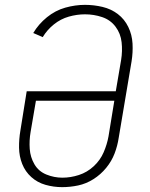

<svg xmlns="http://www.w3.org/2000/svg" viewBox="-20 -763 616 791"><path d="M236 8Q269 8 302 1Q335 -6 365 -25Q395 -44 417.5 -71.5Q440 -99 452 -130.5Q464 -162 469 -195L522 -510Q528 -547 526 -583.5Q524 -620 508.5 -652Q493 -684 465.5 -705Q438 -726 402.5 -734.5Q367 -743 330 -743Q290 -743 249 -731.5Q208 -720 173.5 -692Q139 -664 117 -627L156 -610Q174 -640 202 -662.5Q230 -685 263.5 -694.5Q297 -704 330 -704Q367 -704 401 -692.5Q435 -681 456 -653Q477 -625 481 -589Q485 -553 479 -516L457 -387H90L64 -225Q58 -190 58.5 -154.5Q59 -119 71.5 -87.5Q84 -56 109 -33.5Q134 -11 167.5 -1.5Q201 8 236 8ZM237 -31Q203 -31 171 -44Q139 -57 122 -86Q105 -115 102.5 -149.5Q100 -184 106 -219L128 -348H451L427 -201Q421 -168 407 -135.5Q393 -103 366 -78Q339 -53 305 -42Q271 -31 237 -31Z"/></svg>

Font: Iosevka Sparkle Extralight
Style: Italic
Weight: 200
Italic angle: -9°
Designer: Belleve Invis
Foundry: Belleve Invis
Version: Version 4.5.0; ttfautohint (v1.8.3)